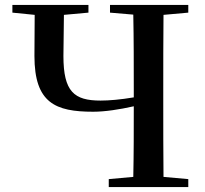

<svg xmlns="http://www.w3.org/2000/svg" viewBox="-20 -755 828 775"><path d="M517 0H740V-32L640 -41C639 -141 639 -242 639 -342V-393C639 -494 639 -596 640 -695L740 -704V-735H424V-704L518 -696C520 -596 520 -495 520 -393V-362C467 -353 420 -349 386 -349C279 -349 236 -385 236 -529L238 -695L337 -704V-735H30V-704L120 -695L119 -529C119 -339 204 -304 356 -304C404 -304 462 -313 520 -326C520 -229 520 -134 518 -41L419 -32V0Z"/></svg>

Font: Noto Serif CJK SC SemiBold
Style: Regular
Weight: 600
Designer: Ryoko NISHIZUKA 西塚涼子 (kana & ideographs); Frank Grießhammer (Latin, Greek & Cyrillic); Wenlong ZHANG 张文龙 (bopomofo); San
Foundry: Adobe
Version: Version 2.001;hotconv 1.1.0;makeotfexe 2.6.0